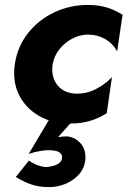

<svg xmlns="http://www.w3.org/2000/svg" viewBox="-20 -490 519 777"><path d="M193 -230Q199 -263 220 -290Q241 -317 272 -333.5Q303 -350 337 -350Q374 -350 405.5 -332Q437 -314 454 -282L476 -430Q449 -448 414.5 -459Q380 -470 336 -470Q262 -470 198.5 -439.5Q135 -409 93 -355.5Q51 -302 40 -231Q30 -161 56.5 -107Q83 -53 137 -21.5Q191 10 263 10Q310 10 346.5 -1.5Q383 -13 412 -32L433 -178Q406 -149 368 -129.5Q330 -110 287 -111Q254 -112 231 -128Q208 -144 198 -170.5Q188 -197 193 -230ZM211 -60 96 133Q119 125 143 121Q167 117 181 118Q193 118 205 120.5Q217 123 224.5 130Q232 137 231 148Q231 160 221 168.5Q211 177 196.5 181Q182 185 169 186Q153 186 133.5 179Q114 172 97 160L44 226Q77 247 110 257.5Q143 268 182 267Q214 267 245 254Q276 241 298 217.5Q320 194 325 160Q330 117 306 90Q282 63 248 62Q239 62 230.5 63Q222 64 215 65L323 -56Z"/></svg>

Font: Jost
Style: Bold Italic
Weight: 700
Italic angle: -5°
Version: Version 3.710